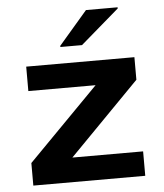

<svg xmlns="http://www.w3.org/2000/svg" viewBox="-52 -775 702 822"><g transform="rotate(-5 298.5 -364.5)"><path d="M58 0V-97L361 -405H72V-510H537V-413L235 -105H539V0ZM225 -581V-586L348 -729H484V-724L318 -581Z"/></g></svg>

Font: Saira Expanded SemiBold
Style: Regular
Weight: 600
Width: 7
Designer: Hector Gatti with collaboration of the Omnibus-Type team
Foundry: Omnibus-Type
Version: Version 1.100; ttfautohint (v1.8.3)